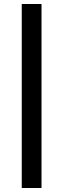

<svg xmlns="http://www.w3.org/2000/svg" viewBox="-20 -828 317 962"><path d="M188 -808H89V114H188Z"/></svg>

Font: Montserrat_SPRD_medium Medium
Style: Regular
Weight: 400
Designer: Julieta Ulanovsky edited by Nelly Hempel
Foundry: Julieta Ulanovsky
Version: Version 4.000;PS 004.000;hotconv 1.0.88;makeotf.lib2.5.64775